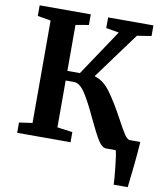

<svg xmlns="http://www.w3.org/2000/svg" viewBox="-99 -824 945 1102"><g transform="rotate(10 373.5 -273.0)"><path d="M607 -179Q637 -123 652.5 -99.5Q668 -76 682 -71H747Q744 -17 735.5 65Q727 147 721 197H639Q639 171 630.5 92Q622 13 616 0H561Q536 0 512.5 -38Q489 -76 451 -157Q409 -248 377.5 -296Q346 -344 311 -344H264V-71L353 -59V0H42V-60L119 -71V-668L42 -681V-743H340V-681L264 -668V-400H337L516 -668L441 -681V-743H705V-681L622 -668L423 -397Q474 -384 515.5 -328Q557 -272 607 -179Z"/></g></svg>

Font: Koeln Type Serif
Style: Bold
Weight: 700
Designer: Eben Sorkin
Foundry: Eben Sorkin
Version: Version 2.002